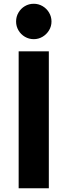

<svg xmlns="http://www.w3.org/2000/svg" viewBox="-20 -1005 360 1025"><path d="M79.6 -731H240.7V0H79.6ZM65.9 -890.1Q65.9 -916 78.6 -937.7Q91.3 -959.5 112.8 -972.2Q134.3 -984.9 160.2 -984.9Q185.5 -984.9 207.3 -972.2Q229 -959.5 241.9 -937.7Q254.9 -916 254.9 -890.1Q254.9 -864.7 241.9 -843.3Q229 -821.8 207.3 -808.8Q185.5 -795.9 160.2 -795.9Q134.8 -795.9 113 -808.6Q91.3 -821.3 78.6 -843Q65.9 -864.7 65.9 -890.1Z"/></svg>

Font: Glacial Indifference
Style: Bold
Weight: 700
Designer: Alfredo Marco Pradil
Foundry: Alfredo Marco Pradil
Version: Version 1.312